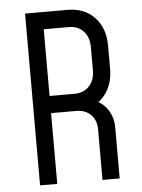

<svg xmlns="http://www.w3.org/2000/svg" viewBox="-53 -793 619 835"><g transform="rotate(-5 256.0 -375.0)"><path d="M88 0V-750H273Q346.8 -750 391.1 -703.4Q435.5 -656.8 435.5 -580V-478.8Q435.5 -426.9 414.1 -387.5Q392.8 -348.1 353.8 -327.2L350.5 -349.5Q390.6 -334 413.1 -300.5Q435.5 -267 435.5 -221.2V0H360.5V-221.2Q360.5 -260.6 336.6 -284.7Q312.8 -308.8 273 -308.8H163V0ZM163 -383.8H273Q312.8 -383.8 336.6 -409.9Q360.5 -436 360.5 -478.8V-580Q360.5 -622.8 336.6 -648.9Q312.8 -675 273 -675H163Z"/></g></svg>

Font: Mohave Light
Style: Regular
Weight: 300
Designer: Gumpita Rahayu
Foundry: Tokotype
Version: Version 2.003